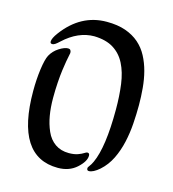

<svg xmlns="http://www.w3.org/2000/svg" viewBox="-107 -789 806 893"><g transform="rotate(15 296.0 -342.5)"><path d="M297.9 -700.2Q350.1 -700.2 388.4 -686.8Q426.8 -673.3 453.9 -649.7Q481 -626 498 -593.8Q515.1 -561.5 524.9 -524.2Q534.7 -486.8 538.3 -445.8Q542 -404.8 542 -363.8Q542 -321.8 538.8 -275.1Q535.6 -228.5 525.6 -184.1Q515.6 -139.6 496.6 -100.6Q477.5 -61.5 446.3 -33.7Q416.5 -7.8 396 -7.8Q386.2 -7.8 386.2 -19Q386.2 -23.9 393.1 -32.2Q399.9 -40.5 407.2 -56.2Q443.8 -135.7 443.8 -316.9Q443.8 -382.8 436.3 -438Q428.7 -493.2 408.4 -533.2Q388.2 -573.2 352.1 -595.9Q315.9 -618.7 258.8 -620.1Q220.7 -620.1 183.8 -604Q147 -587.9 111.8 -555.2Q100.6 -544.4 92.8 -539.3Q85 -534.2 79.1 -534.2Q68.8 -534.2 68.8 -543.9Q68.8 -559.6 89.8 -587.9Q173.3 -700.2 297.9 -700.2ZM170.9 -516.1Q170.9 -514.6 168.5 -503.7Q166 -492.7 162.6 -473.4Q159.2 -454.1 155.8 -429Q152.3 -403.8 149.9 -367.7Q147.5 -331.5 147.5 -293.9Q147.5 -248 154.1 -209.5Q160.6 -170.9 175.5 -137Q190.4 -103 218 -83.7Q245.6 -64.5 284.2 -64.5Q309.6 -64.5 327.1 -70.8Q344.7 -77.1 353.8 -83.3Q362.8 -89.4 367.7 -89.4Q378.4 -89.4 378.4 -77.1Q378.4 -49.3 342.8 -17.1Q307.1 15.1 252.4 15.1Q49.8 15.1 49.8 -300.8Q49.8 -356.9 56.6 -406.7Q63.5 -456.5 74.2 -476.6Q87.9 -502 113.3 -518.1Q138.7 -534.2 155.8 -534.2Q170.9 -534.2 170.9 -516.1Z"/></g></svg>

Font: SirinStencil
Style: Regular
Weight: 400
Designer: Olga Karpushina (okarpush@gmail.com)
Foundry: Cyreal (www.cyreal.org)
Version: Version 1.002